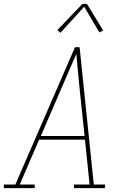

<svg xmlns="http://www.w3.org/2000/svg" viewBox="-38 -981 658 1001"><path d="M-18 0V-19H42L353 -735H377L451 -19H509V0H348V-19H429L405 -253H166L65 -19H143V0ZM175 -272H403L380 -490Q375 -543 369.5 -595.5Q364 -648 360 -700Q337 -648 314.5 -595Q292 -542 269 -490ZM277 -810 261 -824 392 -961H415L500 -822L480 -812L401 -946Z"/></svg>

Font: Iosevka Etoile Thin Oblique
Style: Regular
Weight: 100
Italic angle: -9°
Designer: Belleve Invis
Foundry: Belleve Invis
Version: Version 15.5.2; ttfautohint (v1.8.4)